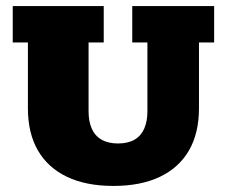

<svg xmlns="http://www.w3.org/2000/svg" viewBox="-20 -603 748 633"><path d="M354 10Q264 10 201 -20Q138 -50 105 -107Q72 -164 72 -246V-463H22V-583H322V-463H272V-236Q272 -203 282.5 -179Q293 -155 315 -142.5Q337 -130 369 -130Q402 -130 423.5 -142.5Q445 -155 455.5 -179Q466 -203 466 -236V-463H416V-583H686V-463H636V-246Q636 -164 603 -107Q570 -50 507 -20Q444 10 354 10Z"/></svg>

Font: Rokkitt SemiBold Black
Style: Regular
Weight: 900
Version: Version 3.103